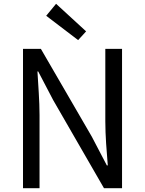

<svg xmlns="http://www.w3.org/2000/svg" viewBox="-20 -990 763 1010"><path d="M101 0H188V-385C188 -462 181 -540 177 -614H181L260 -463L527 0H622V-733H534V-352C534 -276 541 -193 547 -120H542L463 -271L195 -733H101ZM391 -779 433 -825 275 -970 223 -907Z"/></svg>

Font: Noto Sans KR
Style: Regular
Weight: 400
Designer: Ryoko NISHIZUKA 西塚涼子 (kana, bopomofo & ideographs); Paul D. Hunt (Latin, Greek & Cyrillic); Sandoll Communications 산돌커뮤니
Foundry: Adobe
Version: Version 2.004;hotconv 1.0.118;makeotfexe 2.5.65603